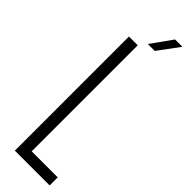

<svg xmlns="http://www.w3.org/2000/svg" viewBox="-319 -952 952 952"><g transform="rotate(45 157.0 -476.0)"><path d="M64 0V-800H125.5V-56.5H308V0ZM156.5 -840 236 -951.5H287.5L205 -840Z"/></g></svg>

Font: Big Shoulders Text Thin Light
Style: Regular
Weight: 300
Version: Version 2.002